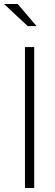

<svg xmlns="http://www.w3.org/2000/svg" viewBox="-41 -934 273 954"><path d="M83 0V-700H129V0ZM97 -804 -21 -914H47L141 -804Z"/></svg>

Font: Red Hat Display
Style: Regular
Weight: 300
Designer: Pentagram, MCKL
Foundry: Pentagram, MCKL
Version: Version 1.023